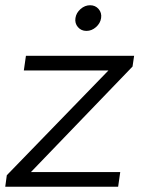

<svg xmlns="http://www.w3.org/2000/svg" viewBox="-31 -713 566 733"><path d="M335.5 -609.5Q319 -595 299 -595Q279 -595 266.5 -609.5Q254 -624 257 -644Q260 -664 276.5 -678.5Q293 -693 313 -693Q333 -693 345.5 -678.5Q358 -664 355 -644Q352 -624 335.5 -609.5ZM-5 -44 383 -444H60L68 -500H481L475 -459L87 -56H428L420 0H-11Z"/></svg>

Font: Oakes Grotesk Light
Style: Italic
Weight: 300
Italic angle: -8°
Designer: Samuel Oakes
Foundry: Samuel Oakes
Version: Version 1.000;PS 001.000;hotconv 1.0.88;makeotf.lib2.5.64775